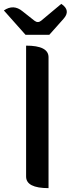

<svg xmlns="http://www.w3.org/2000/svg" viewBox="-38 -973 367 993"><path d="M213 0Q97 0 97 -60V-737Q213 -737 213 -677V0ZM94 -793 -18 -919Q32 -953 78 -915L140 -866Q158 -852 175 -866L279 -953Q330 -919 290 -875L217 -793Z"/></svg>

Font: Swei Half Moon CJK SC
Style: Medium
Weight: 500
Version: Version 2.071